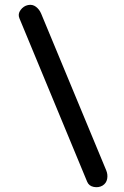

<svg xmlns="http://www.w3.org/2000/svg" viewBox="-20 -731 516 797"><path d="M405.3 39.6Q389.2 48.8 369.1 44.9Q349.1 41 341.8 23.4L60.5 -655.3Q53.2 -672.9 65.4 -689.5Q77.6 -706.1 96.2 -710Q114.7 -713.9 129.2 -702.9Q143.6 -691.9 150.9 -674.3L420.9 -23.9Q428.2 -6.3 424.8 11.7Q421.4 29.8 405.3 39.6Z"/></svg>

Font: Mikhak-FD Medium
Style: Regular
Weight: 500
Designer: Amin Abedi
Version: Version 3.2